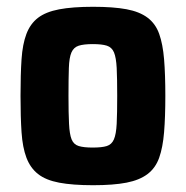

<svg xmlns="http://www.w3.org/2000/svg" viewBox="-20 -538 547 566"><path d="M254.6 8Q194 8 154.4 0.5Q114.9 -7 92.1 -25Q69.3 -43 57.9 -73.2Q46.5 -103.4 43.5 -148.2Q40.5 -193 40.5 -255.6Q40.5 -318.6 43.5 -363.3Q46.5 -408 57.9 -438Q69.3 -468 92.1 -485.5Q114.9 -503 154.4 -510.5Q194 -518 254.6 -518Q314 -518 352.8 -510.8Q391.5 -503.6 415.1 -485.8Q438.7 -468 449.3 -438Q460 -408 463.7 -363.3Q467.4 -318.6 467.4 -255.6Q467.4 -193 463.7 -148.2Q460 -103.4 449.3 -73.2Q438.7 -43 415.1 -25Q391.5 -7 352.8 0.5Q314 8 254.6 8ZM253 -103Q280.5 -103 294.8 -107.5Q309.2 -112 315.8 -127.1Q322.4 -142.2 324 -173.1Q325.5 -204.1 325.5 -255.6Q325.5 -306.9 324 -337.6Q322.4 -368.2 316.1 -383.4Q309.7 -398.6 295.1 -403.3Q280.5 -408 253.4 -408Q227 -408 212.1 -403.3Q197.3 -398.6 190.6 -383.4Q184 -368.2 183 -337.6Q181.9 -306.9 181.9 -255Q181.9 -204.1 183.5 -173.1Q185 -142.2 191.1 -127.1Q197.3 -112 212.1 -107.5Q227 -103 253 -103Z"/></svg>

Font: Saira Thin SemiCondensed
Style: Regular
Weight: 100
Width: 4
Version: Version 1.101